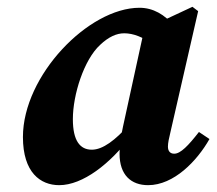

<svg xmlns="http://www.w3.org/2000/svg" viewBox="-20 -521 627 556"><path d="M151.5 15.2C219.7 15.2 299.3 -46.8 359.2 -127L353.1 -159.1C314.1 -115.4 277.8 -87.5 245.9 -87.5C212.1 -87.5 191 -112.9 191 -176C191 -247 223.2 -348.1 269.8 -390.9C294.5 -414.4 317.7 -424.6 339.6 -424.6C366.7 -424.6 393.5 -413 417.1 -396.3L484.8 -445.8C456.6 -478.9 423.4 -498.5 384 -498.5C236.5 -498.5 46.4 -302.5 46.4 -124.2C46.4 -21.3 97.1 15.2 151.5 15.2ZM408.9 15.2C483.8 15.2 550.9 -55.3 586.6 -118.4L556.1 -138.8C525.4 -99.4 503 -75.9 484.5 -75.9C472.9 -75.9 466.3 -83.2 466.3 -96.5C466.3 -107 469.3 -120.8 473.8 -139.3L553.8 -488.7L537.3 -501.3L397.7 -436.2L336.2 -154.4C329.9 -125 326.2 -101.1 326.2 -75.7C326.2 -14.4 359.5 15.2 408.9 15.2Z"/></svg>

Font: Source Serif Variable
Style: Italic
Weight: 389
Italic angle: -12°
Designer: Frank Grießhammer
Foundry: Adobe Systems Incorporated
Version: Version 3.001;hotconv 1.0.111;makeotfexe 2.5.65597